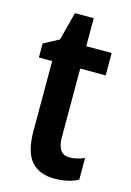

<svg xmlns="http://www.w3.org/2000/svg" viewBox="-106 -716 533 780"><g transform="rotate(15 160.5 -325.5)"><path d="M239 -89Q269 -89 302 -103V-12Q261 10 203 10Q138 10 104.5 -29Q71 -68 71 -156V-449H15V-508L79 -542L110 -661H189V-543H296V-449H189V-161Q189 -89 239 -89Z"/></g></svg>

Font: Noto Sans Disp Cond SemBd
Style: Regular
Weight: 600
Width: 3
Designer: Monotype Design Team
Foundry: Monotype Imaging Inc.
Version: Version 2.000;GOOG;noto-source:20170915:90ef993387c0; ttfaut